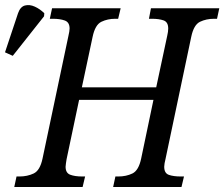

<svg xmlns="http://www.w3.org/2000/svg" viewBox="-77 -747 896 767"><path d="M-20 0 -11 -42H1Q32 -42 57.5 -54Q83 -66 93 -114L196 -602Q201 -623 201 -633Q201 -658 182 -665Q163 -672 134 -672H122L131 -714H405L395 -672H383Q353 -672 328 -660Q303 -648 293 -600L250 -398H547L591 -604Q595 -621 595 -633Q595 -659 576.5 -665.5Q558 -672 530 -672H518L526 -714H799L790 -672H778Q747 -672 722 -660Q697 -648 687 -600L584 -111Q582 -104 580.5 -95Q579 -86 579 -81Q579 -55 597.5 -48.5Q616 -42 645 -42H658L648 0H375L384 -42H396Q427 -42 452 -54Q477 -66 487 -114L536 -348H239L189 -111Q188 -104 186.5 -95Q185 -86 185 -81Q185 -56 203.5 -49Q222 -42 251 -42H263L253 0ZM-26 -524 -57 -538 -5 -694Q4 -720 22.5 -725Q41 -730 62 -720.5Q83 -711 100 -694L99 -682Z"/></svg>

Font: Noto Serif SemiCondensed
Style: Italic
Weight: 400
Width: 4
Italic angle: -12°
Designer: Monotype Design Team
Foundry: Monotype Imaging Inc.
Version: Version 2.013